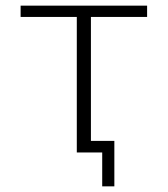

<svg xmlns="http://www.w3.org/2000/svg" viewBox="-20 -540 594 680"><path d="M385 -41V120H342V0H302H282H252V-480H53V-520H501V-480H302V-41Z"/></svg>

Font: Mplus 1p Light
Style: Regular
Weight: 300
Version: Version 1.061